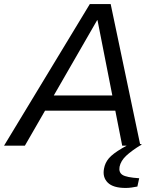

<svg xmlns="http://www.w3.org/2000/svg" viewBox="-61 -720 770 949"><path d="M-41 0 383 -700H486L633 0H543L421 -620H419L62 0ZM122 -173 137 -248H550L534 -173ZM560 209Q498 209 471.5 182.5Q445 156 453 114Q458 85 477 62.5Q496 40 542 13L581 -9L639 -8L638 -5Q589 25 562.5 50Q536 75 530 104Q525 132 544.5 144.5Q564 157 627 161L618 202Q603 205 588.5 207Q574 209 560 209Z"/></svg>

Font: REM Light
Style: Italic
Weight: 300
Italic angle: -11°
Designer: Octavio Pardo
Foundry: Ashler Design
Version: Version 1.005;gftools[0.9.28]